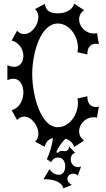

<svg xmlns="http://www.w3.org/2000/svg" viewBox="-20 -772 574 1037"><path d="M398 -240C400 -232 401 -224 401 -215C401 -154 356 -85 292 -85C199 -85 154 -259 154 -372C154 -485 199 -645 292 -645C356 -645 401 -576 401 -515C401 -506 400 -498 398 -490L452 -478C450 -520 475 -543 514 -534L504 -593C427 -576 372 -674 434 -717L381 -752C370 -716 331 -700 294 -700C245 -700 228 -717 222 -751L169 -723C226 -675 138 -539 72 -606L43 -553C137 -528 124 -373 20 -420V-339C124 -386 137 -202 43 -177L72 -124C138 -191 226 -55 169 -7L222 21C226 -4 242 -20 266 -27C261 15 251 47 233 88L256 104C266 84 281 79 296 79C344 79 344 172 299 172C285 172 267 168 247 142L215 196C244 195 311 200 322 245L368 227C341 210 338 191 351 176C364 161 393 165 400 176L418 128C384 140 362 114 362 89C362 72 370 57 386 54L353 19C353 37 342 47 324 44C307 41 297 46 293 54L284 50C292 27 311 -1 334 -23C356 -16 374 -1 381 22L434 -13C372 -56 427 -154 504 -137L514 -196C475 -187 450 -210 452 -252Z"/></svg>

Font: Malebolge Adversarial
Style: Regular
Weight: 400
Designer: Ariel Martín Pérez
Foundry: Tunera Type Foundry
Version: Version 0.007;hotconv 1.0.109;makeotfexe 2.5.65596